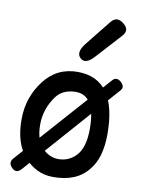

<svg xmlns="http://www.w3.org/2000/svg" viewBox="-91 -866 708 955"><g transform="rotate(10 263.0 -388.0)"><path d="M455.1 -790Q491.7 -761.2 461.9 -728.5L346.2 -601.6Q303.7 -554.7 275.9 -582Q249.5 -607.9 289.6 -657.7L391.1 -784.7Q418.9 -819.3 455.1 -790ZM85 11.2Q61.5 37.6 40 18.6Q10.7 -7.3 34.2 -33.2L450.2 -501Q468.8 -521.5 492.2 -502Q518.1 -479.5 500 -459ZM280.3 -412.6Q216.3 -411.1 184.6 -368.2Q135.7 -301.8 135.7 -222.2Q135.7 -145.5 170.9 -107.4Q207 -68.4 253.9 -68.4Q307.1 -68.4 343.8 -107.4Q382.3 -148.9 382.8 -240.7Q383.3 -414.6 280.3 -412.6ZM276.4 -512.2Q474.1 -510.7 473.6 -231Q473.1 -111.8 420.9 -49.8Q362.3 24.9 242.2 23.9Q155.3 23.4 94.7 -48.3Q40 -113.3 40 -231Q40 -342.3 105.5 -428.2Q169.9 -513.2 276.4 -512.2Z"/></g></svg>

Font: Comic Relief
Style: Regular
Weight: 400
Designer: Jeff Davis
Foundry: Loudifier
Version: Version 1.0